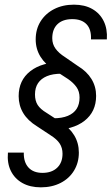

<svg xmlns="http://www.w3.org/2000/svg" viewBox="-20 -750 478 823"><path d="M204 -193 209 -243Q246 -243 271 -253.5Q296 -264 308.5 -283.5Q321 -303 321 -332Q321 -358 308 -376.5Q295 -395 272 -411L212 -450Q174 -474 153.5 -507Q133 -540 133 -581Q133 -625 154 -658.5Q175 -692 212 -711Q249 -730 297 -730Q343 -730 375.5 -711.5Q408 -693 424.5 -659.5Q441 -626 438 -581H370Q372 -624 351 -646Q330 -668 290 -668Q249 -668 226.5 -646.5Q204 -625 204 -586Q204 -561 218 -541.5Q232 -522 259 -505L314 -467Q352 -444 372 -411.5Q392 -379 392 -339Q392 -271 342 -232Q292 -193 204 -193ZM155 53Q109 53 76 34.5Q43 16 26.5 -17.5Q10 -51 14 -96H82Q81 -55 102 -32Q123 -9 162 -9Q202 -9 225 -31Q248 -53 248 -91Q248 -116 236 -134.5Q224 -153 197 -170L138 -209Q99 -233 79.5 -265.5Q60 -298 60 -338Q60 -406 110 -445Q160 -484 248 -484L243 -434Q206 -434 181 -423.5Q156 -413 143 -393.5Q130 -374 130 -345Q130 -318 141.5 -300Q153 -282 180 -266L240 -227Q278 -203 298 -170Q318 -137 318 -96Q318 -53 297.5 -19Q277 15 240 34Q203 53 155 53Z"/></svg>

Font: Instrument Sans SemiCondensed
Style: Italic
Weight: 400
Width: 4
Italic angle: -13°
Designer: Rodrigo Fuenzalida
Foundry: fragTYPE
Version: Version 1.000;gftools[0.9.28]